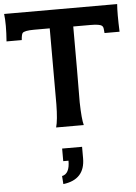

<svg xmlns="http://www.w3.org/2000/svg" viewBox="-66 -669 723 1017"><g transform="rotate(-5 295.5 -160.5)"><path d="M345 114V175Q345 288 229 302L226 259Q267 251 267 181H239V114ZM596 -476H516L514 -497Q513 -510 506 -515Q495 -525 445 -525H354V-301L353 -122Q355 -32 364 0H217Q228 -38 229 -122V-301V-526H146Q94 -526 84 -514Q78 -506 76 -477H-5Q2 -568 -5 -623H596Q592 -575 596 -476Z"/></g></svg>

Font: GFS Neohellenic Rg
Style: Bold
Weight: 700
Designer: Designed by Takis Katsoulidis and George D. Matthiopoulos.
Foundry: Designed by Takis Katsoulidis and George D. Matthiopoulos.
Version: Version 1.0